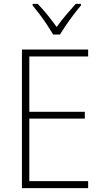

<svg xmlns="http://www.w3.org/2000/svg" viewBox="-20 -969 530 989"><path d="M434 0H93V-714H434V-678H131V-393H417V-358H131V-36H434ZM254 -791Q241 -813 222.5 -841Q204 -869 184 -895.5Q164 -922 148 -941V-949H174Q199 -924 225 -891.5Q251 -859 272 -830Q293 -860 318.5 -890Q344 -920 370 -949H397V-941Q380 -921 359.5 -894Q339 -867 320.5 -840Q302 -813 289 -791Z"/></svg>

Font: Noto Sans Sinhala SemiCondensed ExtraLight
Style: Regular
Weight: 200
Width: 4
Designer: Jelle Bosma - Monotype Design Team
Foundry: Monotype Imaging Inc.
Version: Version 2.006; ttfautohint (v1.8.4.7-5d5b)